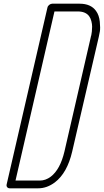

<svg xmlns="http://www.w3.org/2000/svg" viewBox="-20 -820 562 1040"><path d="M500 -761Q517 -738 520.5 -702.5Q524 -667 521 -650Q518 -633 515 -620L371 1Q344 117 277 168Q234 200 187 200Q183 200 179 200H33Q24 200 19 194Q14 188 16 179L237 -779Q239 -788 247 -794Q255 -800 263 -800H411Q472 -800 500 -761ZM472 -621Q473 -624 474.5 -629.5Q476 -635 477.5 -649Q479 -663 479 -676Q479 -689 475 -705Q471 -721 463 -732Q444 -758 401 -758H275L64 158H190Q191 158 192.5 158Q194 158 196 158Q227 158 255 137Q306 98 329 1L472 -620Q472 -621 472 -621Z"/></svg>

Font: Soda Fountain
Style: ThinOblique
Weight: 400
Version: Version 1.0